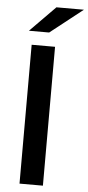

<svg xmlns="http://www.w3.org/2000/svg" viewBox="-63 -987 468 1022"><g transform="rotate(5 171.5 -476.0)"><path d="M82 0V-742H207V0ZM61 -815 196 -952H343L169 -815Z"/></g></svg>

Font: MOST Montserrat SemiBold
Style: Regular
Weight: 600
Designer: Julieta Ulanovsky
Foundry: Julieta Ulanovsky
Version: Version 8.000;March 11, 2024;FontCreator 15.0.0.2926 64-bit